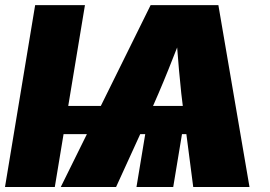

<svg xmlns="http://www.w3.org/2000/svg" viewBox="-20 -748 1078 768"><path d="M319.8 -727.5 199.2 0H0L120.6 -727.5ZM717.3 -268.1 672.9 0H525.9L570.3 -268.1ZM223.1 0 582.5 -727.5H853.5L978 0H752.9L716.3 -282.2Q704.1 -374 695.8 -469.7Q687.5 -565.4 681.2 -663.1H729.5Q691.9 -565.4 653.6 -469.7Q615.2 -374 573.2 -282.2L444.3 0ZM189 -211.4 208 -324.2H854.5L835.9 -211.4Z"/></svg>

Font: Inter 20pt Black
Style: Italic
Weight: 900
Italic angle: -9.3988°
Version: Version 4.001;git-66647c0bb